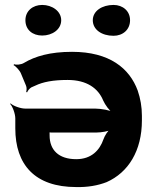

<svg xmlns="http://www.w3.org/2000/svg" viewBox="-20 -749 627 778"><path d="M65 -451 85 -403C89 -395 88 -382 86 -376L90 -375C92 -381 100 -391 107 -395L123 -402C154 -417 195 -425 254 -425C332 -425 378 -391 398 -342C406 -324 424 -299 438 -291L440 -294C428 -302 389 -309 365 -309H82C63 -309 33 -320 23 -330L21 -328C31 -318 42 -288 42 -269V-229C42 -82 121 9 289 9C335 10 376 3 412 -11C500 -50 555 -138 555 -261V-280C555 -316 549 -350 538 -382C505 -472 424 -539 272 -539C183 -539 122 -521 77 -494C66 -487 45 -485 37 -489L35 -485C44 -481 61 -462 65 -451ZM181 -200V-206C181 -209 181 -215 179 -216L177 -214C178 -212 185 -212 189 -212H371C390 -212 420 -217 432 -224L429 -228C418 -221 404 -199 399 -184C384 -141 351 -104 289 -104C217 -104 181 -142 181 -200ZM151 -605C191 -605 228 -629 228 -667C228 -704 191 -729 151 -729C113 -729 83 -705 83 -667C83 -628 112 -605 151 -605ZM440 -604C478 -604 507 -629 507 -667C507 -704 478 -729 440 -729C394 -729 356 -705 356 -667C356 -629 392 -604 440 -604Z"/></svg>

Font: Asimov
Style: EdgeWide
Weight: 500
Designer: Google
Version: Version 2.000980: 2014